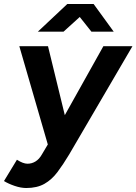

<svg xmlns="http://www.w3.org/2000/svg" viewBox="-51 -732 685 964"><path d="M81 212Q54 212 23 201.5Q-8 191 -31 177L34 70Q65 90 87 90Q109 90 127.5 78.5Q146 67 159 44L241 -94L468 -500H614L296 44Q266 94 237.5 132Q209 170 172 191Q135 212 81 212ZM191 0 46 -500H190L289 -94L317 0ZM139 -573 287 -712H418V-709L268 -573ZM408 -573 300 -709 301 -712H419L520 -573Z"/></svg>

Font: Figtree
Style: Bold Italic
Weight: 700
Italic angle: -9.5°
Foundry: Erik Kennedy
Version: Version 2.001;gftools[0.9.30]